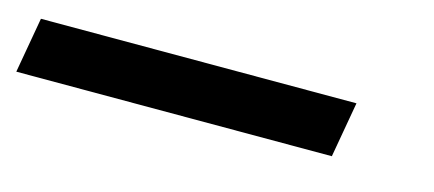

<svg xmlns="http://www.w3.org/2000/svg" viewBox="-37 -100 649 287"><g transform="rotate(15 287.0 43.0)"><path d="M-11.7 85.9 3.4 0H491.7L476.6 85.9Z"/></g></svg>

Font: Cascadia Mono
Style: Italic
Weight: 400
Italic angle: -10°
Monospace: yes
Designer: Aaron Bell
Foundry: Saja Typeworks
Version: Version 2404.023; ttfautohint (v1.8.4)